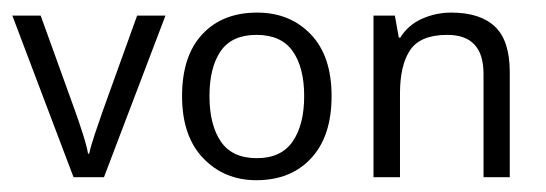

<svg xmlns="http://www.w3.org/2000/svg" viewBox="-20 -287 885 311"><path d="M99.1 0 0 -261.7H45.9L101.6 -107.4Q107.4 -91.3 114 -70.8Q120.6 -50.3 122.6 -38.1H124.5Q127 -50.3 134 -71Q141.1 -91.8 146.5 -107.4L202.1 -261.7H248L148.4 0Z M517.1 -131.3Q517.1 -66.4 484.1 -30.8Q451.2 4.9 395 4.9Q343.3 4.9 309.1 -30.8Q274.9 -66.4 274.9 -131.3Q274.9 -196.3 307.6 -231.4Q340.3 -266.6 396.5 -266.6Q449.7 -266.6 483.4 -231.4Q517.1 -196.3 517.1 -131.3ZM319.3 -131.3Q319.3 -85 337.6 -57.9Q356 -30.8 396 -30.8Q435.5 -30.8 454.1 -57.9Q472.7 -85 472.7 -131.3Q472.7 -177.7 454.1 -204.1Q435.5 -230.5 395.5 -230.5Q355.5 -230.5 337.4 -204.1Q319.3 -177.7 319.3 -131.3Z M710.9 -266.6Q757.8 -266.6 781.7 -243.9Q805.7 -221.2 805.7 -170.4V0H763.2V-167.5Q763.2 -230.5 704.6 -230.5Q661.1 -230.5 644.5 -206.1Q627.9 -181.6 627.9 -135.7V0H585V-261.7H619.6L626 -226.1H628.4Q641.1 -246.6 663.6 -256.6Q686 -266.6 710.9 -266.6Z"/></svg>

Font: NotoSansOldHungarianUI
Style: Regular
Weight: 400
Designer: Monotype Design Team
Foundry: Monotype Imaging Inc.
Version: Version 1001.000; ttfautohint (v1.8.4.7-5d5b)